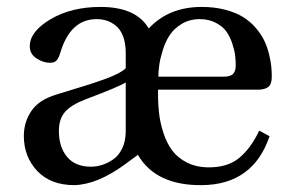

<svg xmlns="http://www.w3.org/2000/svg" viewBox="-20 -522 837 554"><path d="M48.8 -129.9Q48.8 -169.9 70.6 -201.9Q92.3 -233.9 142.1 -249Q155.8 -253.4 189.7 -263.7Q223.6 -273.9 241.2 -279.5Q258.8 -285.2 283 -293.9Q307.1 -302.7 321.3 -310.3Q335.4 -317.9 342.8 -325.2V-369.1Q342.8 -397 335.2 -417Q327.6 -437 314.7 -447.5Q301.8 -458 288.1 -462.4Q274.4 -466.8 258.8 -466.8Q182.6 -466.8 153.8 -369.1Q149.4 -354.5 143.3 -347.7Q137.2 -340.8 124 -340.8Q105 -340.8 85.4 -353.5Q65.9 -366.2 65.9 -388.2Q65.9 -431.2 126 -466.6Q186 -502 270 -502Q372.6 -502 409.2 -439.9Q466.8 -502 562 -502Q599.6 -502 630.6 -493.7Q661.6 -485.4 682.1 -472.4Q702.6 -459.5 718.3 -441.2Q733.9 -422.9 742.4 -405Q751 -387.2 756.1 -366.5Q761.2 -345.7 762.7 -330.8Q764.2 -315.9 764.2 -300.8Q764.2 -278.3 753.7 -270.8Q743.2 -263.2 724.1 -263.2H436Q435.5 -229.5 438.5 -199.7Q441.4 -169.9 451.2 -139.6Q460.9 -109.4 476.8 -87.9Q492.7 -66.4 520 -52.7Q547.4 -39.1 583 -39.1Q637.7 -39.1 670.9 -66.9Q704.1 -94.7 728 -145L757.8 -128.9Q710.4 10.7 563 12.2Q429.7 13.7 377.9 -75.2L340.8 -47.9Q261.2 10.3 194.8 12.2Q126 12.2 87.4 -28.8Q48.8 -69.8 48.8 -129.9ZM149.9 -144Q149.9 -97.7 173.6 -69.3Q197.3 -41 242.2 -41Q258.3 -41 274.7 -46.1Q291 -51.3 306.9 -62.3Q322.8 -73.2 332.8 -94.2Q342.8 -115.2 342.8 -143.1V-284.2Q324.2 -272 228 -235.8Q185.5 -219.7 167.7 -199.2Q149.9 -178.7 149.9 -144ZM437 -300.8H626Q645.5 -300.8 652.8 -309.1Q660.2 -317.4 660.2 -333Q660.2 -347.7 658.4 -362.3Q656.7 -377 650.1 -396.7Q643.6 -416.5 633.1 -431.2Q622.6 -445.8 602.5 -456.3Q582.5 -466.8 556.2 -466.8Q526.9 -466.8 504.4 -453.1Q481.9 -439.5 469.5 -420.4Q457 -401.4 449.5 -376.7Q441.9 -352.1 439.5 -334Q437 -315.9 437 -300.8Z"/></svg>

Font: Heuristica
Style: Regular
Weight: 400
Version: Version 1.0.2